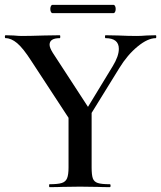

<svg xmlns="http://www.w3.org/2000/svg" viewBox="-20 -770 663 790"><path d="M469 -569Q469 -613 414 -613Q412 -613 412 -619Q412 -625 414 -625L466 -624Q508 -622 543 -622Q560 -622 584 -624L621 -625Q623 -625 623 -619Q623 -613 621 -613Q588 -613 546 -578.5Q504 -544 471 -490L332 -265L312 -281L444 -498Q469 -539 469 -569ZM3 -613Q0 -613 0 -619Q0 -625 3 -625L36 -624Q58 -622 68 -622Q101 -622 163 -624L226 -625Q228 -625 228 -619Q228 -613 226 -613Q184 -613 184 -586Q184 -574 197 -553L350 -318L270 -273L109 -519Q75 -572 50.5 -592.5Q26 -613 3 -613ZM357 -319V-81Q357 -50 362 -36Q367 -22 382.5 -17Q398 -12 432 -12Q435 -12 435 -6Q435 0 432 0Q400 0 382 -1L309 -2L237 -1Q217 0 184 0Q182 0 182 -6Q182 -12 184 -12Q218 -12 234 -17Q250 -22 256 -36.5Q262 -51 262 -81V-310ZM187 -733Q187 -740 189.5 -745Q192 -750 196 -750H447Q451 -750 453.5 -745Q456 -740 456 -733Q456 -726 453.5 -721Q451 -716 447 -716H196Q192 -716 189.5 -721Q187 -726 187 -733Z"/></svg>

Font: Cormorant Infant SemiBold
Style: Regular
Weight: 600
Designer: Christian Thalmann (Catharsis Fonts)
Foundry: Catharsis Fonts
Version: Version 4.000